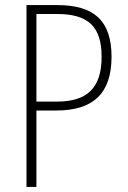

<svg xmlns="http://www.w3.org/2000/svg" viewBox="-20 -734 501 754"><path d="M84 0H123V-300H201C347 -300 418 -368 418 -511C418 -652 350 -714 205 -714H84ZM123 -335V-679H204C326 -679 379 -630 379 -511C379 -386 320 -335 203 -335Z"/></svg>

Font: Noto Sans Condensed ExtraLight
Style: Regular
Weight: 200
Width: 3
Designer: Monotype Design Team
Foundry: Monotype Imaging Inc.
Version: Version 2.013